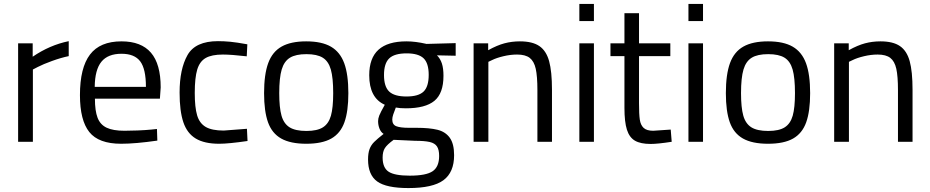

<svg xmlns="http://www.w3.org/2000/svg" viewBox="-20 -720 4721 975"><path d="M72 -500H146V-432Q232 -491 329 -511V-435Q290 -427 244.5 -410.5Q199 -394 172 -380L147 -367V0H72Z M386 -237Q386 -376 437 -443Q488 -510 597 -510Q697 -510 746.5 -452.5Q796 -395 796 -276L792 -219H462Q462 -157 475.5 -122Q489 -87 521.5 -71.5Q554 -56 612 -56Q641 -56 679 -57.5Q717 -59 748 -62L777 -65L779 -6Q668 10 595 10Q481 10 433.5 -49.5Q386 -109 386 -237ZM721 -279Q721 -370 692 -408.5Q663 -447 597 -447Q528 -447 495 -406.5Q462 -366 461 -279Z M892 -250Q892 -369 932 -440Q972 -511 1087 -511Q1117 -511 1149 -508Q1181 -505 1236 -495L1233 -434Q1154 -443 1112 -443Q1055 -443 1024.5 -425.5Q994 -408 981.5 -366.5Q969 -325 969 -248Q969 -175 981 -134.5Q993 -94 1024.5 -75.5Q1056 -57 1116 -57L1234 -66L1237 -4Q1141 10 1093 10Q1018 10 974 -16.5Q930 -43 911 -99.5Q892 -156 892 -250Z M1321 -247Q1321 -342 1342 -399.5Q1363 -457 1410 -483.5Q1457 -510 1535 -510Q1614 -510 1660.5 -483Q1707 -456 1728 -399Q1749 -342 1749 -247Q1749 -155 1729 -99Q1709 -43 1662.5 -16.5Q1616 10 1535 10Q1455 10 1408 -16.5Q1361 -43 1341 -99Q1321 -155 1321 -247ZM1672 -247Q1672 -325 1660 -367Q1648 -409 1619 -427Q1590 -445 1536 -445Q1482 -445 1452.5 -427Q1423 -409 1410.5 -367Q1398 -325 1398 -247Q1398 -174 1409.5 -133Q1421 -92 1450.5 -73.5Q1480 -55 1536 -55Q1591 -55 1620 -73.5Q1649 -92 1660.5 -132.5Q1672 -173 1672 -247Z M1849 90Q1849 58 1856.5 37.5Q1864 17 1880 1Q1896 -15 1928 -40Q1914 -49 1907 -67Q1900 -85 1900 -105Q1900 -118 1906 -133.5Q1912 -149 1934 -188Q1855 -223 1855 -338Q1855 -425 1902 -467.5Q1949 -510 2044 -510Q2090 -510 2146 -497L2294 -501V-437L2199 -439Q2216 -422 2224 -397.5Q2232 -373 2232 -335Q2232 -246 2186 -208Q2140 -170 2041 -170Q2010 -170 1990 -174Q1982 -154 1977 -139Q1972 -124 1972 -113Q1972 -87 1992.5 -79Q2013 -71 2056 -71H2095Q2161 -71 2201.5 -61Q2242 -51 2264 -20.5Q2286 10 2286 68Q2286 155 2232 195Q2178 235 2054 235Q1942 235 1895.5 201.5Q1849 168 1849 90ZM2157 -340Q2157 -399 2131 -424Q2105 -449 2045 -449Q1983 -449 1956.5 -423.5Q1930 -398 1930 -339Q1930 -280 1956.5 -255Q1983 -230 2044 -230Q2105 -230 2131 -255Q2157 -280 2157 -340ZM2210 72Q2210 40 2199 23.5Q2188 7 2162 1Q2136 -5 2087 -5L1979 -10Q1946 14 1934.5 32Q1923 50 1923 80Q1923 132 1953.5 152Q1984 172 2061 172Q2144 172 2177 149.5Q2210 127 2210 72Z M2385 -500H2459V-465Q2504 -490 2541.5 -500Q2579 -510 2620 -510Q2684 -510 2719 -486Q2754 -462 2768.5 -409.5Q2783 -357 2783 -264V0H2709V-262Q2709 -333 2700.5 -371Q2692 -409 2670 -426Q2648 -443 2606 -443Q2572 -443 2536.5 -434.5Q2501 -426 2479 -415L2460 -406V0H2385Z M2922 0ZM2922 -500H2996V0H2922ZM2922 -700H2996V-613H2922Z M3151 -172V-435H3080V-500H3151V-653H3225V-500H3384V-435H3225V-196Q3225 -140 3229 -112.5Q3233 -85 3248.5 -70.5Q3264 -56 3297 -56L3386 -62L3391 0Q3320 11 3284 11Q3233 11 3204.5 -5.5Q3176 -22 3163.5 -61.5Q3151 -101 3151 -172Z M3476 0ZM3476 -500H3550V0H3476ZM3476 -700H3550V-613H3476Z M3666 -247Q3666 -342 3687 -399.5Q3708 -457 3755 -483.5Q3802 -510 3880 -510Q3959 -510 4005.5 -483Q4052 -456 4073 -399Q4094 -342 4094 -247Q4094 -155 4074 -99Q4054 -43 4007.5 -16.5Q3961 10 3880 10Q3800 10 3753 -16.5Q3706 -43 3686 -99Q3666 -155 3666 -247ZM4017 -247Q4017 -325 4005 -367Q3993 -409 3964 -427Q3935 -445 3881 -445Q3827 -445 3797.5 -427Q3768 -409 3755.5 -367Q3743 -325 3743 -247Q3743 -174 3754.5 -133Q3766 -92 3795.5 -73.5Q3825 -55 3881 -55Q3936 -55 3965 -73.5Q3994 -92 4005.5 -132.5Q4017 -173 4017 -247Z M4216 -500H4290V-465Q4335 -490 4372.5 -500Q4410 -510 4451 -510Q4515 -510 4550 -486Q4585 -462 4599.5 -409.5Q4614 -357 4614 -264V0H4540V-262Q4540 -333 4531.5 -371Q4523 -409 4501 -426Q4479 -443 4437 -443Q4403 -443 4367.5 -434.5Q4332 -426 4310 -415L4291 -406V0H4216Z"/></svg>

Font: Cairo
Style: Regular
Weight: 400
Designer: Mohamed Gaber, the designers of Titillium
Foundry: Kief Type Foundry
Version: Version 2.009; ttfautohint (v1.5.33-1714) -l 8 -r 50 -G 200 